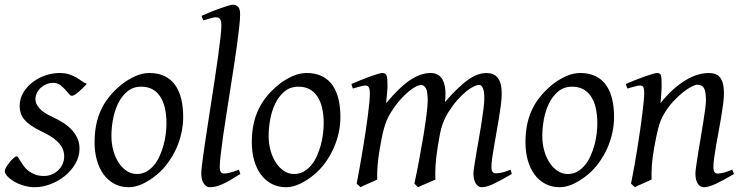

<svg xmlns="http://www.w3.org/2000/svg" viewBox="-22 -762 3105 802"><path d="M340.8 -412.1Q331.1 -400.9 321.5 -391.8Q312 -382.8 303.7 -376Q295.4 -369.1 288.8 -365.5Q282.2 -361.8 278.8 -361.8Q272.5 -361.8 265.4 -370.4Q258.3 -378.9 249.3 -388.9Q240.2 -398.9 228.3 -407.5Q216.3 -416 200.2 -416Q186.5 -416 173.3 -410.9Q160.2 -405.8 149.7 -396.7Q139.2 -387.7 132.6 -374.8Q126 -361.8 126 -346.2Q126 -329.1 142.3 -310.1Q158.7 -291 198.2 -272.9Q218.3 -263.7 238.3 -251.5Q258.3 -239.3 274.2 -223.4Q290 -207.5 300 -187.3Q310.1 -167 310.1 -141.1Q310.1 -107.4 292.7 -77.9Q275.4 -48.3 248.3 -26.6Q221.2 -4.9 188 7.6Q154.8 20 123 20Q100.1 20 77.6 13.4Q55.2 6.8 37.6 -3.4Q20 -13.7 9 -25.6Q-2 -37.6 -2 -47.9Q-2 -53.2 3.9 -63.5Q9.8 -73.7 17.8 -83.7Q25.9 -93.8 34.2 -101.3Q42.5 -108.9 47.9 -108.9Q51.3 -108.9 54.9 -102.8Q58.6 -96.7 64.2 -87.6Q69.8 -78.6 77.6 -67.9Q85.4 -57.1 97.2 -48.1Q108.9 -39.1 124.8 -33Q140.6 -26.9 162.1 -26.9Q179.2 -26.9 194.6 -33.4Q210 -40 221.4 -51Q232.9 -62 239.5 -76.9Q246.1 -91.8 246.1 -108.9Q246.1 -127.9 238.3 -143.3Q230.5 -158.7 217.5 -171.1Q204.6 -183.6 187.5 -193.8Q170.4 -204.1 151.9 -212.9Q126 -225.1 108.4 -237.3Q90.8 -249.5 80.1 -262.2Q69.3 -274.9 64.7 -289.1Q60.1 -303.2 60.1 -318.8Q60.1 -349.6 75.2 -375Q90.3 -400.4 114.3 -418.7Q138.2 -437 167.7 -447Q197.3 -457 226.1 -457Q251 -457 268.1 -451.2Q285.2 -445.3 298.1 -437.5Q311 -429.7 320.8 -422.4Q330.6 -415 340.8 -412.1Z M673.3 -246.1Q673.3 -320.8 646 -360.4Q618.7 -399.9 568.4 -399.9Q533.2 -399.9 509.3 -379.6Q485.4 -359.4 470.7 -328.6Q456.1 -297.9 449.7 -262Q443.4 -226.1 443.4 -194.8Q443.4 -162.1 451.4 -133.1Q459.5 -104 473.9 -82.3Q488.3 -60.5 507.6 -47.9Q526.9 -35.2 549.3 -35.2Q571.8 -35.2 589.6 -45.2Q607.4 -55.2 621.3 -72Q635.3 -88.9 645 -110.6Q654.8 -132.3 661.1 -155.8Q667.5 -179.2 670.4 -202.6Q673.3 -226.1 673.3 -246.1ZM743.2 -272.9Q743.2 -240.2 735.8 -206.8Q728.5 -173.3 714.4 -141.8Q700.2 -110.4 679.4 -81.8Q658.7 -53.2 631.3 -30.8Q618.7 -20.5 604.5 -11.2Q590.3 -2 575.7 5.1Q561 12.2 545.9 16.1Q530.8 20 516.1 20Q481.9 20 455.3 5.6Q428.7 -8.8 410.4 -33.9Q392.1 -59.1 382.6 -93.5Q373 -127.9 373 -168Q373 -203.1 378.9 -235.6Q384.8 -268.1 397.9 -298.3Q411.1 -328.6 433.1 -356.4Q455.1 -384.3 487.3 -410.2Q512.2 -429.7 542 -443.4Q571.8 -457 602.1 -457Q640.1 -457 667 -443.4Q693.8 -429.7 710.7 -405.3Q727.5 -380.9 735.4 -347.2Q743.2 -313.5 743.2 -272.9Z M981.9 -35.2Q958 -20 939.7 -9.5Q921.4 1 906.5 7.6Q891.6 14.2 878.9 17.1Q866.2 20 854 20Q840.3 20 829.6 5.4Q818.8 -9.3 818.8 -38.1Q818.8 -50.3 822.5 -79.6Q826.2 -108.9 832 -149.4Q837.9 -189.9 845.5 -238.5Q853 -287.1 860.8 -337.9Q868.7 -388.7 876.2 -438.5Q883.8 -488.3 889.6 -531.2Q895.5 -574.2 899.2 -607.2Q902.8 -640.1 902.8 -657.2Q902.8 -668.5 900.6 -675Q898.4 -681.6 895 -684.8Q891.6 -688 887 -689Q882.3 -689.9 877.9 -689.9Q874 -689.9 865.5 -687.7Q856.9 -685.5 848.6 -683.1Q838.9 -680.2 827.1 -676.8L819.8 -695.8Q840.3 -705.1 861.1 -713.4Q881.8 -721.7 899.7 -728Q917.5 -734.4 931.2 -738.3Q944.8 -742.2 951.2 -742.2Q964.8 -742.2 972.9 -733.4Q981 -724.6 981 -702.1Q981 -683.1 977.3 -649.4Q973.6 -615.7 967.8 -572.5Q961.9 -529.3 954.1 -479.7Q946.3 -430.2 938.5 -379.4Q930.7 -328.6 922.9 -279.5Q915 -230.5 909.2 -188.5Q903.3 -146.5 899.7 -114.5Q896 -82.5 896 -65.9Q896 -49.3 900.6 -43.2Q905.3 -37.1 913.1 -37.1Q924.3 -37.1 939.2 -41Q954.1 -44.9 976.1 -53.2Z M1330.1 -246.1Q1330.1 -320.8 1302.7 -360.4Q1275.4 -399.9 1225.1 -399.9Q1189.9 -399.9 1166 -379.6Q1142.1 -359.4 1127.4 -328.6Q1112.8 -297.9 1106.4 -262Q1100.1 -226.1 1100.1 -194.8Q1100.1 -162.1 1108.2 -133.1Q1116.2 -104 1130.6 -82.3Q1145 -60.5 1164.3 -47.9Q1183.6 -35.2 1206.1 -35.2Q1228.5 -35.2 1246.3 -45.2Q1264.2 -55.2 1278.1 -72Q1292 -88.9 1301.8 -110.6Q1311.5 -132.3 1317.9 -155.8Q1324.2 -179.2 1327.1 -202.6Q1330.1 -226.1 1330.1 -246.1ZM1399.9 -272.9Q1399.9 -240.2 1392.6 -206.8Q1385.3 -173.3 1371.1 -141.8Q1356.9 -110.4 1336.2 -81.8Q1315.4 -53.2 1288.1 -30.8Q1275.4 -20.5 1261.2 -11.2Q1247.1 -2 1232.4 5.1Q1217.8 12.2 1202.6 16.1Q1187.5 20 1172.9 20Q1138.7 20 1112.1 5.6Q1085.4 -8.8 1067.1 -33.9Q1048.8 -59.1 1039.3 -93.5Q1029.8 -127.9 1029.8 -168Q1029.8 -203.1 1035.6 -235.6Q1041.5 -268.1 1054.7 -298.3Q1067.9 -328.6 1089.8 -356.4Q1111.8 -384.3 1144 -410.2Q1168.9 -429.7 1198.7 -443.4Q1228.5 -457 1258.8 -457Q1296.9 -457 1323.7 -443.4Q1350.6 -429.7 1367.4 -405.3Q1384.3 -380.9 1392.1 -347.2Q1399.9 -313.5 1399.9 -272.9Z M2115.7 -35.2Q2070.3 -8.8 2040.5 5.6Q2010.7 20 1989.7 20Q1975.6 20 1965.6 4.6Q1955.6 -10.7 1955.6 -37.1Q1955.6 -45.9 1959 -67.9Q1962.4 -89.8 1967.3 -119.4Q1972.2 -148.9 1978.3 -182.6Q1984.4 -216.3 1989.3 -248.3Q1994.1 -280.3 1997.6 -307.6Q2001 -335 2001 -351.1Q2001 -381.3 1994.9 -394.3Q1988.8 -407.2 1980 -407.2Q1970.7 -407.2 1956.5 -400.6Q1942.4 -394 1925.3 -380.1Q1908.2 -366.2 1888.9 -344.5Q1869.6 -322.8 1850.6 -293Q1839.8 -275.9 1832.8 -259.3Q1825.7 -242.7 1821 -224.9Q1816.4 -207 1813 -187.3Q1809.6 -167.5 1805.7 -144Q1798.8 -99.6 1797.1 -67.9Q1795.4 -36.1 1796.9 -12.2Q1790 -8.8 1780.3 -4.6Q1770.5 -0.5 1760.3 3.9Q1750 8.3 1740.5 12.5Q1731 16.6 1724.6 20L1709 4.9Q1719.7 -44.9 1729.7 -98.6Q1739.7 -152.3 1747.6 -200.4Q1755.4 -248.5 1760 -286.1Q1764.6 -323.7 1764.6 -341.8Q1764.6 -378.9 1757.1 -393.1Q1749.5 -407.2 1735.8 -407.2Q1729.5 -407.2 1716.3 -400.9Q1703.1 -394.5 1686 -380.6Q1668.9 -366.7 1649.7 -345.2Q1630.4 -323.7 1611.8 -293.9Q1601.6 -278.3 1594.5 -261.7Q1587.4 -245.1 1582.3 -226.8Q1577.1 -208.5 1573 -188Q1568.8 -167.5 1564.9 -144Q1557.1 -99.6 1554.9 -67.6Q1552.7 -35.6 1553.7 -12.2Q1547.4 -8.8 1537.8 -4.6Q1528.3 -0.5 1518.3 3.9Q1508.3 8.3 1499 12.5Q1489.7 16.6 1483.9 20L1467.8 4.9Q1474.6 -29.3 1481.2 -66.7Q1487.8 -104 1493.9 -141.1Q1500 -178.2 1505.4 -213.6Q1510.7 -249 1514.6 -279.3Q1518.6 -309.6 1520.8 -333.3Q1522.9 -356.9 1522.9 -371.1Q1522.9 -382.3 1521.5 -388.9Q1520 -395.5 1517.3 -399.2Q1514.6 -402.8 1511.2 -403.8Q1507.8 -404.8 1503.9 -404.8Q1499 -404.8 1490.5 -402.8Q1481.9 -400.9 1473.1 -398.4Q1462.9 -395.5 1451.7 -392.1L1445.8 -411.1Q1466.3 -419.9 1486.8 -428.2Q1507.3 -436.5 1524.9 -442.9Q1542.5 -449.2 1555.7 -453.1Q1568.8 -457 1574.7 -457Q1582 -457 1586.4 -454.6Q1590.8 -452.1 1593 -446Q1595.2 -439.9 1595.9 -429Q1596.7 -418 1596.7 -400.9Q1596.7 -395.5 1595.9 -387.5Q1595.2 -379.4 1594.5 -369.9Q1593.8 -360.4 1592.5 -350.1Q1591.3 -339.8 1590.8 -331.1Q1619.6 -365.2 1644.8 -389.4Q1669.9 -413.6 1692.6 -428.5Q1715.3 -443.4 1736.1 -450.2Q1756.8 -457 1776.9 -457Q1794.9 -457 1807.1 -449.7Q1819.3 -442.4 1826.2 -430.2Q1833 -418 1835.9 -402.6Q1838.9 -387.2 1838.9 -371.1Q1838.9 -361.8 1838.4 -354.2Q1837.9 -346.7 1836.9 -335.9Q1865.2 -368.7 1889.2 -391.6Q1913.1 -414.6 1933.8 -429.2Q1954.6 -443.8 1973.4 -450.4Q1992.2 -457 2010.7 -457Q2024.9 -457 2036.6 -452.4Q2048.3 -447.8 2056.6 -437.5Q2064.9 -427.2 2069.3 -410.9Q2073.7 -394.5 2073.7 -371.1Q2073.7 -352.5 2070.6 -326.4Q2067.4 -300.3 2062.5 -271Q2057.6 -241.7 2052.2 -210.9Q2046.9 -180.2 2042 -152.6Q2037.1 -125 2033.9 -102.3Q2030.8 -79.6 2030.8 -65.9Q2030.8 -49.3 2035.6 -43.7Q2040.5 -38.1 2048.8 -38.1Q2063 -38.1 2076.9 -41.7Q2090.8 -45.4 2110.8 -53.2Z M2473.1 -246.1Q2473.1 -320.8 2445.8 -360.4Q2418.5 -399.9 2368.2 -399.9Q2333 -399.9 2309.1 -379.6Q2285.2 -359.4 2270.5 -328.6Q2255.9 -297.9 2249.5 -262Q2243.2 -226.1 2243.2 -194.8Q2243.2 -162.1 2251.2 -133.1Q2259.3 -104 2273.7 -82.3Q2288.1 -60.5 2307.4 -47.9Q2326.7 -35.2 2349.1 -35.2Q2371.6 -35.2 2389.4 -45.2Q2407.2 -55.2 2421.1 -72Q2435.1 -88.9 2444.8 -110.6Q2454.6 -132.3 2460.9 -155.8Q2467.3 -179.2 2470.2 -202.6Q2473.1 -226.1 2473.1 -246.1ZM2543 -272.9Q2543 -240.2 2535.6 -206.8Q2528.3 -173.3 2514.2 -141.8Q2500 -110.4 2479.2 -81.8Q2458.5 -53.2 2431.2 -30.8Q2418.5 -20.5 2404.3 -11.2Q2390.1 -2 2375.5 5.1Q2360.8 12.2 2345.7 16.1Q2330.6 20 2315.9 20Q2281.7 20 2255.1 5.6Q2228.5 -8.8 2210.2 -33.9Q2191.9 -59.1 2182.4 -93.5Q2172.9 -127.9 2172.9 -168Q2172.9 -203.1 2178.7 -235.6Q2184.6 -268.1 2197.8 -298.3Q2210.9 -328.6 2232.9 -356.4Q2254.9 -384.3 2287.1 -410.2Q2312 -429.7 2341.8 -443.4Q2371.6 -457 2401.9 -457Q2439.9 -457 2466.8 -443.4Q2493.7 -429.7 2510.5 -405.3Q2527.3 -380.9 2535.2 -347.2Q2543 -313.5 2543 -272.9Z M3043.9 -35.2Q2999.5 -8.8 2968.5 5.6Q2937.5 20 2918.9 20Q2901.9 20 2892.3 4.6Q2882.8 -10.7 2882.8 -37.1Q2882.8 -45.9 2886 -68.6Q2889.2 -91.3 2894 -121.6Q2898.9 -151.9 2904.8 -186Q2910.6 -220.2 2915.5 -251Q2920.4 -281.7 2923.6 -306.2Q2926.8 -330.6 2926.8 -341.8Q2926.8 -378.9 2918.9 -393.6Q2911.1 -408.2 2889.6 -408.2Q2883.3 -408.2 2867.4 -400.4Q2851.6 -392.6 2831.5 -377Q2811.5 -361.3 2789.8 -337.9Q2768.1 -314.5 2750 -283.2Q2736.3 -259.8 2727.8 -227.1Q2719.2 -194.3 2710.9 -147Q2703.1 -103.5 2700.9 -72.3Q2698.7 -41 2699.7 -12.2Q2693.4 -8.8 2683.8 -4.6Q2674.3 -0.5 2664.3 3.9Q2654.3 8.3 2645 12.5Q2635.7 16.6 2629.9 20L2613.8 4.9Q2620.6 -27.3 2627.2 -64.9Q2633.8 -102.5 2639.9 -140.4Q2646 -178.2 2651.4 -215.1Q2656.7 -252 2660.6 -283Q2664.6 -314 2666.7 -337.4Q2668.9 -360.8 2668.9 -372.1Q2668.9 -383.3 2667.7 -389.9Q2666.5 -396.5 2664.3 -399.7Q2662.1 -402.8 2658.7 -403.8Q2655.3 -404.8 2650.9 -404.8Q2646.5 -404.8 2637.9 -402.8Q2629.4 -400.9 2620.6 -398.4Q2610.4 -395.5 2598.6 -392.1L2591.8 -411.1Q2612.3 -419.9 2633.1 -428.2Q2653.8 -436.5 2671.9 -442.9Q2689.9 -449.2 2703.4 -453.1Q2716.8 -457 2722.7 -457Q2729.5 -457 2733.4 -454.8Q2737.3 -452.6 2739 -446.8Q2740.7 -440.9 2741.2 -430.2Q2741.7 -419.4 2741.7 -401.9Q2741.7 -396.5 2741.2 -387.2Q2740.7 -377.9 2740 -367.4Q2739.3 -356.9 2738.3 -346.9Q2737.3 -336.9 2736.8 -331.1Q2763.2 -364.3 2790 -388.2Q2816.9 -412.1 2842.8 -427.5Q2868.7 -442.9 2892.8 -450Q2917 -457 2939 -457Q2954.1 -457 2966.1 -452.6Q2978 -448.2 2985.8 -438.2Q2993.7 -428.2 2997.8 -411.9Q3002 -395.5 3002 -372.1Q3002 -355 2998.8 -329.6Q2995.6 -304.2 2990.7 -274.7Q2985.8 -245.1 2980 -213.9Q2974.1 -182.6 2969.2 -154.3Q2964.4 -126 2961.2 -102.8Q2958 -79.6 2958 -65.9Q2958 -49.3 2962.4 -43.2Q2966.8 -37.1 2975.6 -37.1Q2986.8 -37.1 3001.5 -41Q3016.1 -44.9 3036.6 -53.2Z"/></svg>

Font: Gentium Plus Phon
Style: Italic
Weight: 400
Italic angle: -8°
Designer: J. Victor Gaultney, Annie Olsen, Iska Routamaa, Becca Hirsbrunner
Foundry: SIL International
Version: Version 5.000